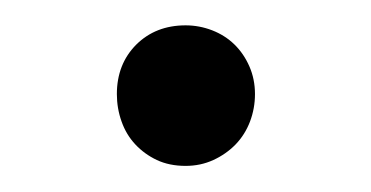

<svg xmlns="http://www.w3.org/2000/svg" viewBox="-20 -115 290 150"><path d="M179.2 -41.5Q179.2 -30.3 175.3 -20Q171.4 -9.8 164.1 -2.2Q156.7 5.4 146.7 10Q136.7 14.6 125 14.6Q112.3 14.6 102.5 10Q92.8 5.4 85.7 -2.2Q78.6 -9.8 75 -20Q71.3 -30.3 71.3 -41.5Q71.3 -64.9 86.4 -80.1Q101.6 -95.2 125 -95.2Q135.7 -95.2 145.8 -91.3Q155.8 -87.4 163.1 -80.3Q170.4 -73.2 174.8 -63.2Q179.2 -53.2 179.2 -41.5Z"/></svg>

Font: Doulos SIL Compact
Style: Regular
Weight: 400
Designer: Walt Agee, Victor Gaultney, Peter Martin, Debbi Hosken
Foundry: SIL International
Version: Version 4.110; 2011; Maintenance release ; LnSpcTght